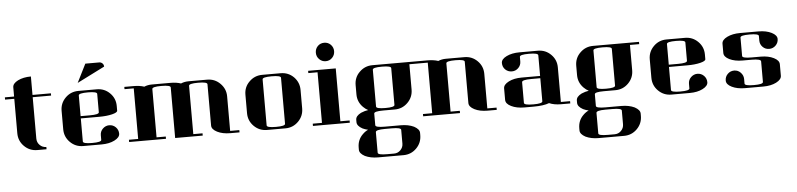

<svg xmlns="http://www.w3.org/2000/svg" viewBox="-52 -986 6635 1599"><g transform="rotate(-5 3265.0 -187.0)"><path d="M0 -441.9V-460.9H77.1V-538.1Q77.1 -569.8 122.1 -592.8Q168 -615.2 231 -615.2V-460.9H384.8V-441.9H231V-96.2Q231 -64 252.9 -42Q274.9 -19 308.1 -19V0H231Q167 0 122.1 -44.9Q77.1 -89.8 77.1 -153.8V-441.9Z M460.9 -153.8V-308.1Q460.9 -371.6 505.9 -416.5Q550.3 -460.9 614.7 -460.9H768.6Q832.5 -460.9 877.4 -416Q921.9 -371.6 921.9 -308.1V-269Q921.9 -253.4 877 -242.2Q831.1 -231 768.6 -231H614.7V-38.1Q614.7 -19 691.9 -19Q768.6 -19 768.6 -38.1V-77.1Q768.6 -108.4 791 -130.9Q814 -153.3 844.7 -153.8Q877 -153.8 899.9 -130.9Q921.9 -108.4 921.9 -76.7Q921.9 -45.4 877 -22.5Q832.5 0 768.6 0H614.7Q550.8 0 505.9 -44.9Q460.9 -89.8 460.9 -153.8ZM614.7 -250H691.9Q768.6 -250 768.6 -269V-422.9Q768.6 -441.9 691.9 -441.9Q614.7 -441.9 614.7 -422.9ZM614.7 -527.8 691.9 -682.1H807.6Q823.7 -682.1 835 -670.9Q845.7 -660.2 845.7 -644Z M998.5 0V-19H1075.7V-441.9H998.5V-460.9H1075.7Q1127 -460.9 1164.6 -448.2Q1193.4 -460.9 1229.5 -460.9H1383.3Q1435.1 -460.9 1471.7 -448.2Q1500.5 -460.9 1536.6 -460.9H1690.4Q1754.4 -460.9 1799.3 -416Q1844.7 -370.6 1844.7 -308.1V-19H1921.4V0H1844.7Q1779.8 0 1735.4 -22.5Q1690.4 -45.4 1690.4 -77.1V-422.9Q1690.4 -441.9 1613.8 -441.9Q1536.6 -441.9 1536.6 -422.9V-19H1613.8V0H1383.3V-422.9Q1383.3 -441.9 1306.6 -441.9Q1229.5 -441.9 1229.5 -422.9V-19H1306.6V0Z M1997.6 -153.8V-308.1Q1997.6 -372.6 2042.5 -416Q2087.4 -460.9 2151.4 -460.9H2305.2Q2369.6 -460.9 2414.6 -416Q2458.5 -370.6 2458.5 -308.1V-153.8Q2458.5 -89.8 2413.6 -44.9Q2368.7 0 2305.2 0H2151.4Q2087.4 0 2042.5 -44.9Q1997.6 -89.8 1997.6 -153.8ZM2151.4 -38.1Q2151.4 -19 2228.5 -19Q2305.2 -19 2305.2 -38.1V-422.9Q2305.2 -441.9 2228.5 -441.9Q2151.4 -441.9 2151.4 -422.9Z M2535.2 0V-19H2612.3V-441.9H2535.2V-460.9H2766.1V-19H2843.3V0ZM2612.3 -605Q2612.3 -637.7 2634.3 -660.2Q2656.2 -682.1 2688.5 -682.1Q2721.2 -682.1 2743.2 -659.7Q2765.1 -636.7 2765.1 -605.5Q2765.1 -573.2 2743.2 -550.8Q2721.2 -527.8 2689 -527.8Q2657.2 -527.8 2634.8 -550.3Q2612.3 -572.8 2612.3 -605Z M2898.9 0V-20Q2898.9 -51.3 2943.8 -74.2Q2976.1 -87.9 3004.9 -91.8Q2983.9 -102.1 2963.9 -122.1Q2918.9 -167 2918.9 -230V-307.1Q2918.9 -372.6 2963.9 -416Q3008.8 -460.9 3072.8 -460.9H3457V-441.9H3379.9V-231Q3379.9 -167 3335 -122.1Q3290 -77.1 3226.6 -77.1H3129.9Q3052.7 -77.1 3052.7 -58.1V39.1Q3052.7 58.1 3129.9 58.1H3264.6Q3327.6 58.1 3374 80.1Q3418.9 104.5 3418.9 134.8V153.8Q3418.9 218.3 3374 263.2Q3329.1 308.1 3265.6 308.1H3052.7Q2990.2 308.1 2943.8 286.1Q2898.9 261.7 2898.9 231V212.9Q2898.9 147.5 2943.8 104Q2965.8 82 2989.7 71.8Q2962.4 65.4 2943.8 56.2Q2898.9 31.7 2898.9 0ZM3052.7 97.2V269Q3052.7 288.1 3129.9 288.1H3188Q3219.7 288.1 3241.7 266.1Q3264.6 243.2 3264.6 210.9V96.2Q3264.6 77.1 3188 77.1H3129.9Q3052.7 77.1 3052.7 97.2ZM3072.8 -115.2Q3072.8 -96.2 3149.9 -96.2Q3226.6 -96.2 3226.6 -115.2V-422.9Q3226.6 -441.9 3149.9 -441.9Q3072.8 -441.9 3072.8 -422.9Z M3456.5 0V-19H3533.7V-441.9H3456.5V-460.9H3533.7Q3585 -460.9 3622.6 -448.2Q3651.4 -460.9 3687.5 -460.9H3841.3Q3905.3 -460.9 3950.2 -416Q3994.6 -371.6 3994.6 -308.1V-19H4071.8V0H3994.6Q3930.7 0 3886.2 -22.5Q3841.3 -45.4 3841.3 -77.1V-422.9Q3841.3 -441.9 3764.6 -441.9Q3687.5 -441.9 3687.5 -422.9V-19H3764.6V0Z M4148.4 -172.9Q4148.4 -204.6 4193.4 -227.5Q4237.8 -250 4302.2 -250H4456.1V-422.9Q4456.1 -441.9 4379.4 -441.9Q4302.2 -441.9 4302.2 -422.9V-384.8Q4302.2 -353 4279.8 -330.6Q4257.3 -308.1 4225.1 -308.1Q4193.4 -308.1 4170.4 -330.1Q4148.4 -352.1 4148.4 -384.8Q4148.4 -417 4193.4 -439Q4238.3 -460.9 4302.2 -460.9H4456.1Q4520 -460.9 4564.9 -416Q4609.4 -371.6 4609.4 -308.1V-19H4686.5V0H4609.4Q4551.3 0 4510.3 -18.1Q4464.8 0 4379.4 0H4302.2Q4238.3 0 4193.4 -22Q4148.4 -43.9 4148.4 -77.1ZM4302.2 -38.1Q4302.2 -19 4379.4 -19Q4456.1 -19 4456.1 -38.1V-231H4379.4Q4302.2 -231 4302.2 -210.9Z M4743.2 0V-20Q4743.2 -51.3 4788.1 -74.2Q4820.3 -87.9 4849.1 -91.8Q4828.1 -102.1 4808.1 -122.1Q4763.2 -167 4763.2 -230V-307.1Q4763.2 -372.6 4808.1 -416Q4853 -460.9 4917 -460.9H5301.3V-441.9H5224.1V-231Q5224.1 -167 5179.2 -122.1Q5134.3 -77.1 5070.8 -77.1H4974.1Q4897 -77.1 4897 -58.1V39.1Q4897 58.1 4974.1 58.1H5108.9Q5171.9 58.1 5218.3 80.1Q5263.2 104.5 5263.2 134.8V153.8Q5263.2 218.3 5218.3 263.2Q5173.3 308.1 5109.9 308.1H4897Q4834.5 308.1 4788.1 286.1Q4743.2 261.7 4743.2 231V212.9Q4743.2 147.5 4788.1 104Q4810.1 82 4834 71.8Q4806.6 65.4 4788.1 56.2Q4743.2 31.7 4743.2 0ZM4897 97.2V269Q4897 288.1 4974.1 288.1H5032.2Q5064 288.1 5085.9 266.1Q5108.9 243.2 5108.9 210.9V96.2Q5108.9 77.1 5032.2 77.1H4974.1Q4897 77.1 4897 97.2ZM4917 -115.2Q4917 -96.2 4994.1 -96.2Q5070.8 -96.2 5070.8 -115.2V-422.9Q5070.8 -441.9 4994.1 -441.9Q4917 -441.9 4917 -422.9Z M5377.9 -153.8V-308.1Q5377.9 -371.6 5422.9 -416.5Q5467.3 -460.9 5531.7 -460.9H5685.5Q5749.5 -460.9 5794.4 -416Q5838.9 -371.6 5838.9 -308.1V-269Q5838.9 -253.4 5793.9 -242.2Q5748 -231 5685.5 -231H5531.7V-38.1Q5531.7 -19 5608.9 -19Q5685.5 -19 5685.5 -38.1V-77.1Q5685.5 -108.4 5708 -130.9Q5731 -153.3 5761.7 -153.8Q5793.9 -153.8 5816.9 -130.9Q5838.9 -108.4 5838.9 -76.7Q5838.9 -45.4 5793.9 -22.5Q5749.5 0 5685.5 0H5531.7Q5467.8 0 5422.9 -44.9Q5377.9 -89.8 5377.9 -153.8ZM5531.7 -250H5608.9Q5685.5 -250 5685.5 -269V-422.9Q5685.5 -441.9 5608.9 -441.9Q5531.7 -441.9 5531.7 -422.9Z M5992.7 -308.1V-384.8Q5992.7 -417 6037.6 -439Q6082.5 -460.9 6146.5 -460.9H6300.3Q6364.7 -460.9 6409.2 -438.5Q6453.6 -416 6453.6 -384.3Q6453.6 -353 6431.2 -330.6Q6408.7 -308.1 6376.5 -308.1Q6344.7 -308.1 6322.8 -330.1Q6300.3 -352.5 6300.3 -384.8V-422.9Q6300.3 -441.9 6223.6 -441.9Q6146.5 -441.9 6146.5 -422.9V-269Q6146.5 -250 6223.6 -250H6300.3Q6364.7 -250 6409.2 -227.5Q6453.6 -205.1 6453.6 -172.9V-77.1Q6453.6 -45.4 6408.7 -22.5Q6364.3 0 6300.3 0H6146.5Q6082.5 0 6037.6 -22Q5992.7 -43.9 5992.7 -76.7Q5992.7 -108.9 6015.1 -131.3Q6037.6 -153.8 6069.3 -153.8Q6101.6 -153.8 6123.5 -130.9Q6146 -107.9 6146.5 -77.1V-38.1Q6146.5 -19 6223.6 -19Q6300.3 -19 6300.3 -38.1V-210.9Q6300.3 -230.5 6223.6 -231H6146.5Q6082.5 -231 6037.6 -252.9Q5992.7 -274.9 5992.7 -308.1Z"/></g></svg>

Font: Hjet
Style: Regular
Weight: 400
Designer: T. Christopher White
Version: Version 1.2